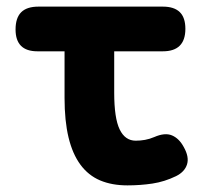

<svg xmlns="http://www.w3.org/2000/svg" viewBox="-20 -550 640 580"><path d="M472 -530Q506 -530 523 -513.5Q540 -497 540 -463Q540 -429 523 -412Q506 -395 472 -395H325V-270Q325 -193 341.5 -159Q358 -125 390 -125Q404 -125 418 -127.5Q432 -130 446 -136Q478 -150 499.5 -141Q521 -132 535 -106Q552 -76 545 -53.5Q538 -31 512 -18Q477 -1 440.5 4.5Q404 10 365 10Q318 10 282.5 -5Q247 -20 223 -52.5Q199 -85 187 -135Q175 -185 175 -254V-395H93Q60 -395 43.5 -411.5Q27 -428 27 -461Q27 -496 44 -513Q61 -530 96 -530Z"/></svg>

Font: Maple Mono ExtraBold
Style: Regular
Weight: 800
Monospace: yes
Designer: subframe7536
Version: Version 7.000